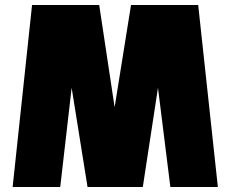

<svg xmlns="http://www.w3.org/2000/svg" viewBox="-20 -752 926 772"><path d="M856 0H665L615.2 -398.9L554.2 0H332L268.1 -398.9L222.2 0H30.8L108.9 -731.9H378.9L440.9 -320.8L506.8 -731.9H776.9Z"/></svg>

Font: Squarion Black
Style: Regular
Weight: 900
Designer: Natanael Gama
Version: Version 1.00;September 12, 2019;FontCreator 11.5.0.2425 64-b